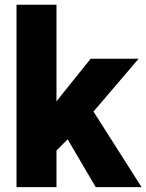

<svg xmlns="http://www.w3.org/2000/svg" viewBox="-20 -770 602 790"><path d="M374 0 258.3 -196.8 212.4 -150.9V0H47.9V-750.5H212.4V-352.5L229 -374L353 -528.3H550.3L364.7 -311L562.5 0Z"/></svg>

Font: Vazirmatn FD Black
Style: Regular
Weight: 900
Designer: Saber Rastikerdar
Foundry: Saber Rastikerdar
Version: Version 33.003